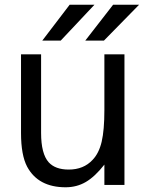

<svg xmlns="http://www.w3.org/2000/svg" viewBox="-20 -783 618 813"><path d="M95 -77Q69 -126 69 -220V-553H154V-220Q154 -132 186 -96Q214 -65 271 -65Q334 -65 372 -106Q399 -134 410.5 -183Q422 -232 422 -317V-553H507V0H422V-86Q382 -35 343.5 -12.5Q305 10 258 10Q142 10 95 -77ZM237 -611H159L275 -763H380ZM420 -611H341L459 -763H569Z"/></svg>

Font: Open Sauce One
Style: Regular
Weight: 400
Designer: Alfredo Marco Pradil
Foundry: Creative Sauce Fz LLC
Version: Version 1.477